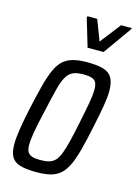

<svg xmlns="http://www.w3.org/2000/svg" viewBox="-111 -776 606 846"><g transform="rotate(15 191.5 -353.0)"><path d="M140 8Q95 8 67 0Q39 -8 27 -28.5Q15 -49 15 -86Q15 -115 21.5 -156.5Q28 -198 40 -254Q54 -318 66 -364Q78 -410 91.5 -440Q105 -470 123.5 -487Q142 -504 169 -511Q196 -518 234 -518Q280 -518 307.5 -509.5Q335 -501 347 -479.5Q359 -458 359 -420Q359 -392 352 -351Q345 -310 333 -254Q320 -190 308 -144.5Q296 -99 282.5 -69.5Q269 -40 250.5 -23Q232 -6 205.5 1Q179 8 140 8ZM143 -48Q167 -48 183 -52.5Q199 -57 210.5 -69Q222 -81 231 -104Q240 -127 249 -163.5Q258 -200 269 -254Q281 -312 287.5 -349Q294 -386 294 -409Q294 -431 288 -442Q282 -453 268 -457.5Q254 -462 231 -462Q202 -462 184 -454.5Q166 -447 153.5 -426Q141 -405 130.5 -363.5Q120 -322 105 -254Q92 -198 85.5 -161Q79 -124 79 -100Q79 -79 85.5 -68Q92 -57 106.5 -52.5Q121 -48 143 -48ZM217 -580 179 -708 181 -714H225L261 -620L334 -714H383L381 -708L290 -580Z"/></g></svg>

Font: Saira ExtraCondensed
Style: Italic
Weight: 400
Width: 2
Italic angle: -12°
Designer: Hector Gatti with collaboration of the Omnibus-Type team
Foundry: Omnibus-Type
Version: Version 1.101